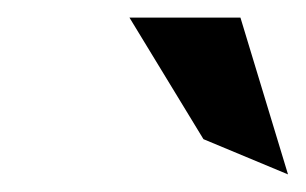

<svg xmlns="http://www.w3.org/2000/svg" viewBox="-20 -772 347 218"><path d="M127 -752 211 -614 307 -574 253 -752Z"/></svg>

Font: Charger Sport
Style: BdExtObl
Weight: 700
Designer: Jasper
Foundry: Cannot Into Space Fonts
Version: Version 1.1